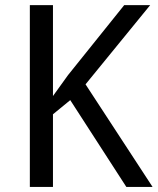

<svg xmlns="http://www.w3.org/2000/svg" viewBox="-20 -734 619 754"><path d="M579.1 0H476.1L255.9 -340.8L188 -285.2V0H97.2V-713.9H188V-356.9L247.1 -439L467.8 -713.9H569.8L315.9 -402.8Z"/></svg>

Font: Droid Sans
Style: Regular
Weight: 400
Version: Version 1.00 build 113